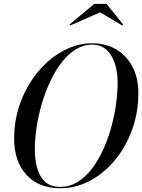

<svg xmlns="http://www.w3.org/2000/svg" viewBox="-20 -990 755 1020"><path d="M300 10Q185.5 10 120.2 -61.5Q55 -133 55 -255Q55 -337 77.5 -412Q100 -487 139.8 -550.5Q179.5 -614 232 -661Q284.5 -708 345.2 -734Q406 -760 470 -760Q541.5 -760 596.8 -727.8Q652 -695.5 683.5 -636Q715 -576.5 715 -495Q715 -392.5 682 -301.2Q649 -210 591.2 -140Q533.5 -70 458.5 -30Q383.5 10 300 10ZM300 3Q348.5 3 390 -21.8Q431.5 -46.5 465.2 -89.8Q499 -133 525.2 -189Q551.5 -245 569.2 -307.5Q587 -370 596 -433.5Q605 -497 605 -555Q605 -586 598.5 -620.2Q592 -654.5 576.5 -684.8Q561 -715 535 -734Q509 -753 470 -753Q424 -753 383.5 -728.2Q343 -703.5 309 -660.2Q275 -617 248.5 -561Q222 -505 203.2 -442.5Q184.5 -380 174.8 -316.5Q165 -253 165 -195Q165 -144 177 -98.8Q189 -53.5 218.5 -25.2Q248 3 300 3ZM353.5 -855 349 -859.5 481 -969.5H546L634.5 -859.5L630 -854.5L511.5 -924.5Z"/></svg>

Font: Bodoni Moda 28pt
Style: Italic
Weight: 400
Italic angle: -13°
Designer: Owen Earl
Foundry: indestructible type
Version: Version 2.004